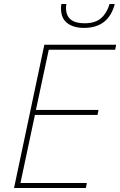

<svg xmlns="http://www.w3.org/2000/svg" viewBox="-20 -937 599 957"><path d="M50 0 201 -714H559L554 -689H223L159 -389H471L466 -364H154L82 -25H413L408 0ZM399 -798Q346 -798 315 -822Q284 -846 284 -895Q284 -900 284.5 -906Q285 -912 286 -917H311Q310 -912 309.5 -907.5Q309 -903 309 -898Q309 -821 401 -821Q456 -821 485 -847.5Q514 -874 526 -917H552Q521 -798 399 -798Z"/></svg>

Font: Noto Sans Thin
Style: Italic
Weight: 100
Italic angle: -12°
Designer: Monotype Design Team
Foundry: Monotype Imaging Inc.
Version: Version 2.013; ttfautohint (v1.8.4.7-5d5b)